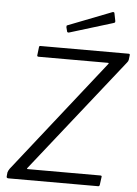

<svg xmlns="http://www.w3.org/2000/svg" viewBox="-62 -1010 757 1058"><g transform="rotate(5 316.0 -481.5)"><path d="M26 0Q20 0 17 -2.5Q14 -5 15 -11L17 -32Q19 -38 21 -42.5Q23 -47 28 -54L518 -675Q521 -679 520.5 -680.5Q520 -682 515 -682H133Q122 -682 125 -693L130 -735Q131 -740 132.5 -741Q134 -742 137 -742H625Q634 -742 632 -733L629 -709Q628 -704 626.5 -701Q625 -698 621 -693L126 -68Q119 -60 127 -60H528Q532 -60 534.5 -58.5Q537 -57 536 -53L530 -8Q529 -4 527.5 -2Q526 0 520 0H26ZM528 -957 536 -917Q537 -912 536 -908.5Q535 -905 527 -903L289 -830Q283 -828 279.5 -830.5Q276 -833 276 -838L271 -857Q270 -867 274 -868L518 -963Q521 -964 524.5 -962.5Q528 -961 528 -957Z"/></g></svg>

Font: Libre Franklin Thin Light
Style: Italic
Weight: 300
Italic angle: -8°
Version: Version 3.000